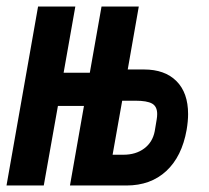

<svg xmlns="http://www.w3.org/2000/svg" viewBox="-22 -570 642 590"><path d="M95 -550H209.5L173.5 -346.5H254L290 -550H404.5L370.5 -356.5H420.5Q484.5 -356.5 520.2 -320.8Q556 -285 556 -219.5Q556 -197.5 551.5 -171Q537 -89 489 -44.5Q441 0 366.5 0H193L236 -244.5H156L112.5 0H-2ZM453.5 -167 459.5 -203Q461 -212 461 -219.5Q461 -243 445.2 -251.8Q429.5 -260.5 395 -260.5H353.5L324 -94.5H357Q395.5 -94.5 421.2 -113.8Q447 -133 453.5 -167Z"/></svg>

Font: JuliaMono ExtraBoldItalic
Style: Regular
Weight: 800
Italic angle: -9°
Monospace: yes
Designer: cormullion
Foundry: corm
Version: Version 0.049; ttfautohint (v1.8.4)